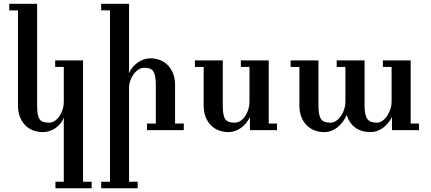

<svg xmlns="http://www.w3.org/2000/svg" viewBox="-20 -700 2318 1033"><path d="M473.1 313H278.3V277.8H323.2V-68.4Q315.9 -48.3 303.5 -33.7Q291 -19 275.9 -9Q260.7 1 243.9 5.9Q227.1 10.7 210.9 10.7Q180.7 10.7 156 0.7Q131.3 -9.3 113.8 -28.1Q96.2 -46.9 86.4 -73.2Q76.7 -99.6 76.7 -131.8V-644H29.8V-679.7H179.7V-132.3Q179.7 -104.5 182.9 -86.7Q186 -68.8 193.4 -58.6Q200.7 -48.3 213.1 -44.2Q225.6 -40 244.1 -40Q260.7 -40 275.4 -50Q290 -60.1 300.5 -75.9Q311 -91.8 317.1 -111.6Q323.2 -131.3 323.2 -150.9V-339.8H276.9V-375H426.8V277.8H473.1Z M968.8 0H771V-35.2H818.4V-237.3Q818.4 -267.1 815.2 -286.1Q812 -305.2 804.7 -316.2Q797.4 -327.1 785.6 -331.3Q773.9 -335.4 756.8 -335.4Q739.7 -335.4 724.9 -325.7Q710 -315.9 698.7 -300.5Q687.5 -285.2 680.9 -266.1Q674.3 -247.1 674.3 -228.5V277.8H720.7V313H524.4V277.8H571.8V-644.5H524.4V-679.7H674.3V-333.5L673.3 -306.6Q682.1 -324.7 694.8 -339.6Q707.5 -354.5 722.7 -364.7Q737.8 -375 754.6 -380.6Q771.5 -386.2 789.1 -386.2Q818.8 -386.2 843.3 -376Q867.7 -365.7 885.3 -346.7Q902.8 -327.6 912.4 -301.3Q921.9 -274.9 921.9 -242.7V-35.2H968.8Z M1470.2 0H1324.7V-69.8Q1315.9 -52.2 1303.7 -37.4Q1291.5 -22.5 1276.6 -12Q1261.7 -1.5 1244.9 4.6Q1228 10.7 1210 10.7Q1179.7 10.7 1155 0.7Q1130.4 -9.3 1112.8 -28.1Q1095.2 -46.9 1085.4 -73.2Q1075.7 -99.6 1075.7 -131.8V-339.8H1028.8V-375H1178.7V-132.3Q1178.7 -104 1181.9 -86.2Q1185.1 -68.4 1192.6 -58.1Q1200.2 -47.9 1212.4 -43.9Q1224.6 -40 1243.2 -40Q1259.8 -40 1274.4 -50Q1289.1 -60.1 1299.6 -75.9Q1310.1 -91.8 1316.2 -111.6Q1322.3 -131.3 1322.3 -150.9V-339.8H1275.9V-375H1425.8V-35.2H1470.2Z M2234.4 0H2088.9V-69.8Q2079.6 -52.2 2067.1 -37.4Q2054.7 -22.5 2039.8 -11.7Q2024.9 -1 2008.3 4.9Q1991.7 10.7 1974.1 10.7Q1925.3 10.7 1892.1 -13.2Q1858.9 -37.1 1845.2 -81.1Q1836.4 -60.5 1823.5 -43.7Q1810.5 -26.9 1794.9 -14.6Q1779.3 -2.4 1761.5 4.2Q1743.7 10.7 1725.1 10.7Q1694.3 10.7 1669.7 0.5Q1645 -9.8 1627.4 -28.6Q1609.9 -47.4 1600.3 -73.5Q1590.8 -99.6 1590.8 -131.8V-339.8H1543.5V-375H1693.4V-132.3Q1693.4 -104.5 1697 -86.4Q1700.7 -68.4 1708.3 -58.1Q1715.8 -47.9 1728.3 -43.9Q1740.7 -40 1758.3 -40Q1774.9 -40 1789.3 -50.3Q1803.7 -60.5 1814.7 -76.4Q1825.7 -92.3 1832 -112.1Q1838.4 -131.8 1838.4 -150.9V-339.8H1791.5V-375H1941.4V-132.3Q1941.4 -106 1945.1 -88.4Q1948.7 -70.8 1956.5 -60.1Q1964.4 -49.3 1977.1 -44.7Q1989.7 -40 2007.3 -40Q2023.9 -40 2038.3 -50.5Q2052.7 -61 2063.5 -77.4Q2074.2 -93.8 2080.6 -113.3Q2086.9 -132.8 2086.9 -150.9V-339.8H2040V-375H2189.5V-35.2H2234.4Z"/></svg>

Font: Arian Grqi
Style: Italic
Weight: 400
Italic angle: -15°
Designer: Ruben Hakobyan (Tarumian)
Foundry: Ruben Hakobyan (Tarumian)
Version: Version 1.002